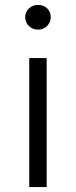

<svg xmlns="http://www.w3.org/2000/svg" viewBox="-20 -762 309 782"><path d="M99.1 0V-525.5H170.1V0ZM134.6 -641.3Q112.7 -641.3 97.7 -656.1Q82.6 -670.9 82.6 -691.7Q82.6 -712.9 97.7 -727.4Q112.7 -742 134.6 -742Q157 -742 171.8 -728Q186.7 -714 186.7 -692.8Q186.7 -671.5 172.1 -656.4Q157.5 -641.3 134.6 -641.3Z"/></svg>

Font: Montserrat Alternates Thin
Style: Regular
Weight: 100
Designer: Julieta Ulanovsky
Foundry: Julieta Ulanovsky
Version: Version 9.000